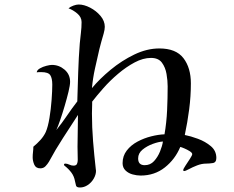

<svg xmlns="http://www.w3.org/2000/svg" viewBox="-20 -798 1040 852"><path d="M703 -170Q684 -169 658 -159.5Q632 -150 612.5 -134Q593 -118 593 -95Q593 -65 622 -65Q647 -65 663.5 -83Q680 -101 690 -125.5Q700 -150 703 -170ZM940 -97Q940 -77 924.5 -74.5Q909 -72 895 -72Q875 -72 854.5 -64Q834 -56 818.5 -47.5Q803 -39 797 -39Q793 -39 793 -43Q793 -48 803 -63Q813 -78 823 -93.5Q833 -109 833 -114Q833 -120 822 -127Q811 -134 798 -139.5Q785 -145 780 -146Q757 -91 711.5 -55Q666 -19 604 -19Q587 -19 568.5 -24Q550 -29 537 -41.5Q524 -54 524 -74Q524 -106 542.5 -130Q561 -154 590 -169.5Q619 -185 651 -193Q683 -201 710 -202Q719 -254 721.5 -308.5Q724 -363 724 -415Q724 -440 719 -469.5Q714 -499 698.5 -520Q683 -541 650 -541Q615 -541 577.5 -521Q540 -501 504 -470.5Q468 -440 438.5 -406.5Q409 -373 389 -347Q389 -345 389 -342Q389 -339 389 -337Q389 -327 388.5 -316Q388 -305 388 -294Q388 -233 393 -171.5Q398 -110 405 -48Q406 -45 406 -40Q406 -23 396 -5.5Q386 12 369.5 23Q353 34 335 34Q320 34 317.5 26Q315 18 313 7Q309 -16 296.5 -32.5Q284 -49 266 -63Q264 -65 264 -67Q264 -72 270 -72Q278 -72 287.5 -67.5Q297 -63 306 -63Q318 -63 321.5 -70.5Q325 -78 325 -88Q325 -103 324.5 -118Q324 -133 324 -147Q324 -182 325 -217.5Q326 -253 326 -288Q293 -237 259.5 -185.5Q226 -134 197 -80Q191 -70 182 -60.5Q173 -51 159 -51Q139 -51 132 -67.5Q125 -84 125 -100Q125 -112 126.5 -124Q128 -136 128 -147Q145 -161 159.5 -177Q174 -193 183 -212Q193 -235 199.5 -274.5Q206 -314 209 -355Q212 -396 212 -422Q212 -451 203 -464.5Q194 -478 163 -478Q158 -478 153 -478Q148 -478 143 -477Q144 -487 157 -494.5Q170 -502 186 -506Q202 -510 210 -510Q242 -510 266.5 -489Q291 -468 291 -435Q291 -420 284 -391Q277 -362 267 -328Q257 -294 247 -265Q237 -236 230 -221Q255 -252 277 -284.5Q299 -317 323 -348Q325 -413 327 -477Q329 -541 334 -605Q336 -628 339 -652Q342 -676 342 -700Q342 -722 323 -738Q304 -754 284 -761Q292 -768 305.5 -773Q319 -778 329 -778Q353 -778 380 -764Q407 -750 426 -727.5Q445 -705 445 -679Q445 -667 440 -649Q435 -631 429.5 -612.5Q424 -594 421 -580Q411 -537 401.5 -494Q392 -451 388 -407Q422 -448 471 -488.5Q520 -529 576 -556Q632 -583 687 -583Q761 -583 794 -540Q827 -497 827 -428Q827 -371 819.5 -313Q812 -255 800 -199Q826 -194 858.5 -182Q891 -170 915.5 -149.5Q940 -129 940 -97Z"/></svg>

Font: Kaisei HarunoUmi Medium
Style: Regular
Weight: 500
Designer: Font-Kai, 金井和夫
Foundry: KAZUO KANAI
Version: Version 5.003